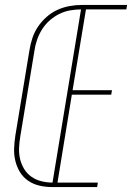

<svg xmlns="http://www.w3.org/2000/svg" viewBox="-20 -755 540 775"><path d="M189 0 310 -735H493L490 -717H327L273 -391H432L429 -373H270L212 -18H375L372 0ZM189 0Q163 0 138 -6Q113 -12 93 -26Q73 -40 60.5 -60.5Q48 -81 42 -105.5Q36 -130 37 -156Q38 -182 42 -208L99 -553Q103 -578 111 -602Q119 -626 133.5 -647.5Q148 -669 168.5 -687Q189 -705 212.5 -715.5Q236 -726 261 -730.5Q286 -735 310 -735L307 -717Q285 -717 262.5 -713Q240 -709 219 -698.5Q198 -688 180 -672Q162 -656 149.5 -636Q137 -616 129.5 -594Q122 -572 119 -550L62 -205Q58 -182 57 -158.5Q56 -135 61 -113.5Q66 -92 77.5 -73Q89 -54 107 -41.5Q125 -29 147 -23.5Q169 -18 192 -18Z"/></svg>

Font: Iosevka Thin
Style: Italic
Weight: 100
Italic angle: -9°
Monospace: yes
Designer: Belleve Invis
Foundry: Belleve Invis
Version: Version 32.5.0; ttfautohint (v1.8.4)